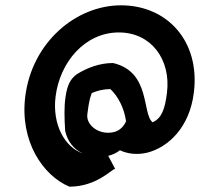

<svg xmlns="http://www.w3.org/2000/svg" viewBox="-20 -694 752 722"><path d="M454 -238C446 -219 431 -204 411 -198C358 -184 309 -218 308 -257C308 -263 309 -270 310 -276C313 -300 317 -323 325 -344C346 -353 369 -359 395 -359C424 -332 447 -288 454 -238ZM405 -457C356 -457 309 -440 269 -415C246 -398 233 -377 226 -327C221 -291 222 -250 225 -202C234 -162 257 -133 291 -117C223 -141 176 -226 189 -331C205 -460 299 -572 427 -572C548 -572 623 -471 608 -346C600 -279 586 -249 554 -234C513 -266 548 -424 405 -457ZM387 -108C403 -112 419 -119 431 -129C460 -115 497 -111 534 -120C612 -140 693 -214 709 -346C733 -539 609 -674 435 -674C265 -674 100 -534 75 -331C54 -163 141 -34 241 8C344 8 401 -59 413 -59Z"/></svg>

Font: Bluebird
Style: NrwObl
Weight: 400
Designer: Jasper
Foundry: Cannot Into Space Fonts
Version: Version 0.98